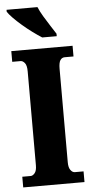

<svg xmlns="http://www.w3.org/2000/svg" viewBox="-62 -966 478 1002"><g transform="rotate(-5 177.5 -465.5)"><path d="M18 0V-56H62Q73 -56 83.5 -68.5Q94 -81 94 -109V-601Q94 -633 83.5 -645.5Q73 -658 62 -658H18V-714H339V-658H293Q278 -658 269.5 -645Q261 -632 261 -600V-110Q261 -83 271 -69.5Q281 -56 293 -56H339V0ZM185 -771Q163 -785 136.5 -804.5Q110 -824 84.5 -846Q59 -868 39.5 -888Q20 -908 12 -921V-931H174Q183 -909 199 -882Q215 -855 232 -829Q249 -803 261 -784V-771Z"/></g></svg>

Font: Noto Serif Sinhala ExtraCondensed Black
Style: Regular
Weight: 900
Width: 2
Designer: Jelle Bosma - Monotype Design Team
Foundry: Monotype Imaging Inc.
Version: Version 2.007; ttfautohint (v1.8.4.7-5d5b)